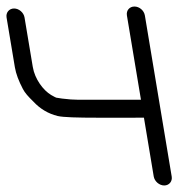

<svg xmlns="http://www.w3.org/2000/svg" viewBox="-38 -521 591 588"><path d="M393.7 -215.5H202.3C187.8 -215.5 171 -216.7 152.2 -219.1L134.2 -221.9C133.6 -222.1 127.3 -224.9 118.7 -230C94.5 -244.4 68.6 -278.7 62.4 -316L37.1 -467.5C34.6 -482.5 20.1 -495 5.1 -495C-10 -495 -20.4 -482.5 -17.9 -467.5L7.6 -314.7C10.9 -295.1 19.2 -273.1 32.1 -248.5C38.2 -236.8 47.7 -225.9 64.7 -209.4C84.6 -187.9 109.6 -172.8 138.7 -165.7C155.7 -161.8 197.6 -160.5 263.4 -160.5H369.6C383.8 -160.5 392.3 -160.5 402.8 -160.7L432.8 19.5C435.4 34.5 449.9 47 464.9 47C480 47 490.4 34.5 487.8 19.5L405.7 -473.5C403.1 -489.1 388.7 -501 373.7 -501C358.7 -501 348.1 -489.1 350.7 -473.5Z"/></svg>

Font: MewTooHand
Style: BdWideLta
Weight: 400
Designer: Mew Too, Robert Jablonski
Version: Version 0.77